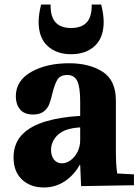

<svg xmlns="http://www.w3.org/2000/svg" viewBox="-20 -820 613 850"><path d="M85 -231Q155 -296 335 -307V-369Q335 -435 322 -461.5Q309 -488 278 -488Q247 -488 234.5 -468Q222 -448 212 -407Q205 -376 197.5 -357.5Q190 -339 173 -326Q156 -313 127 -313Q87 -313 68.5 -336Q50 -359 50 -393Q50 -463 118 -501.5Q186 -540 286 -540Q375 -540 434 -502.5Q493 -465 493 -375V-152Q493 -88 499 -52L573 -48V0L339 4L335 -90H333Q307 -44 266 -17Q225 10 174 10Q115 10 77.5 -25Q40 -60 40 -123Q40 -190 85 -231ZM254 -97Q274 -97 292.5 -110.5Q311 -124 323 -147.5Q335 -171 335 -200V-256Q266 -252 236 -223Q206 -194 206 -156Q206 -130 219 -113.5Q232 -97 254 -97ZM295 -696Q341 -696 364 -721Q387 -746 386 -800H428Q439 -756 439 -723Q439 -653 399.5 -616.5Q360 -580 295 -580Q230 -580 190.5 -616.5Q151 -653 151 -723Q151 -756 162 -800H204Q203 -746 226 -721Q249 -696 295 -696Z"/></svg>

Font: Minipax
Style: Bold
Weight: 700
Designer: Raphaël Ronot, Igor Stepanchenko (Cyrillic)
Foundry: steppetype
Version: Version 1.002